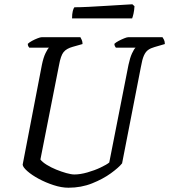

<svg xmlns="http://www.w3.org/2000/svg" viewBox="-20 -878 791 898"><path d="M300 0Q268 0 231 -12Q194 -24 161.5 -41.5Q129 -59 108 -77.5Q87 -96 86 -108L176 -575Q183 -609 193 -629.5Q203 -650 209 -655H117Q115 -657 112.5 -661.5Q110 -666 110 -673Q117 -680 130 -687Q143 -694 156 -699Q169 -704 175 -704H356Q359 -699 362.5 -691Q366 -683 366 -672L320 -659Q291 -651 277.5 -634.5Q264 -618 256 -573L169 -132Q178 -120 198 -107.5Q218 -95 242.5 -85Q267 -75 290 -68.5Q313 -62 328 -62Q355 -62 388.5 -71.5Q422 -81 450.5 -94.5Q479 -108 491 -118L581 -575Q588 -608 597.5 -628.5Q607 -649 614 -655H522Q520 -657 517.5 -662Q515 -667 515 -673Q522 -680 535.5 -687Q549 -694 561.5 -699Q574 -704 580 -704H740Q743 -700 747 -692Q751 -684 751 -672L703 -658Q685 -653 673 -644.5Q661 -636 653 -618Q645 -600 639 -565L551 -114Q535 -94 498.5 -67.5Q462 -41 411 -20.5Q360 0 300 0ZM317 -792Q317 -813 320.5 -826.5Q324 -840 328 -844Q356 -844 395 -846Q434 -848 474.5 -850.5Q515 -853 548.5 -855Q582 -857 599 -858L609 -849Q608 -830 604.5 -814.5Q601 -799 598 -792Z"/></svg>

Font: Texturina 72pt 72pt Regular
Style: Italic
Weight: 400
Italic angle: -11°
Designer: Guillermo Torres Carreño
Foundry: Omnibus-Type
Version: Version 1.002; ttfautohint (v1.8.3)